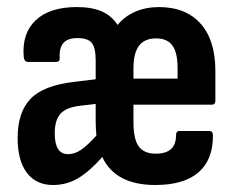

<svg xmlns="http://www.w3.org/2000/svg" viewBox="-20 -521 674 549"><path d="M131.6 8Q83.2 8 56.8 -27Q30.4 -61.9 30.4 -126.4Q30.4 -199.8 67.3 -238.4Q104.3 -276.9 192.2 -286.9L253.6 -294.4V-348.5Q253.6 -384.3 242.5 -398.2Q231.4 -412.1 201.1 -412.1Q173.8 -412.1 161.5 -398.3Q149.1 -384.5 150.6 -355.3Q151.5 -343.9 140.2 -343.9H59.8Q49.3 -343.9 47.8 -358.9Q42.3 -425.6 82.2 -463.2Q122 -500.8 199.6 -500.8Q242.5 -500.8 270.7 -488.5Q298.8 -476.3 316.3 -449.7Q336.7 -474.7 367.2 -487.8Q397.6 -500.8 434.5 -500.8Q511.2 -500.8 553.5 -453.4Q595.8 -406.1 595.8 -318.3V-233.2Q595.8 -221.7 586 -221.7H361.6V-171.2Q361.6 -123.6 376.5 -102.6Q391.5 -81.6 425.3 -81.6Q483.3 -81.6 483.3 -133.5Q483.3 -146.5 492.7 -146.5H578.5Q588.9 -146.5 588.9 -133Q588.9 -63.4 547 -27.7Q505.2 8 424.2 8Q309.8 8 272.4 -72.1Q237 -31.6 204 -11.8Q171 8 131.6 8ZM174.8 -80.2Q193.4 -80.2 211.6 -92.5Q229.8 -104.9 255.6 -133.3Q254.6 -144.3 254.1 -154.8Q253.6 -165.4 253.6 -176.4V-223.8L209.7 -218.7Q169.8 -214.2 153.2 -196.1Q136.5 -177.9 136.5 -139.6Q136.5 -110.4 145.8 -95.3Q155.2 -80.2 174.8 -80.2ZM361.6 -296.3H487.8V-325.8Q487.8 -370.7 472.9 -391Q458 -411.2 426.2 -411.2Q393.5 -411.2 377.5 -390.2Q361.6 -369.2 361.6 -325.3Z"/></svg>

Font: Sofia Sans Condensed
Style: Regular
Weight: 400
Designer: Botio Nikoltchev, Ani Petrova
Foundry: lettersoup
Version: Version 4.100